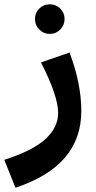

<svg xmlns="http://www.w3.org/2000/svg" viewBox="-55 -619 449 895"><path d="M108 -530Q108 -559 128 -579Q148 -599 177 -599Q206 -599 226 -579Q246 -559 246 -530Q246 -502 226 -481.5Q206 -461 177 -461Q148 -461 128 -481.5Q108 -502 108 -530ZM17 256 -35 126Q99 83 157.5 28.5Q216 -26 216 -92Q216 -172 136 -328L269 -374Q324 -230 324 -101Q324 155 17 256Z"/></svg>

Font: FiraGO SemiBold
Style: Regular
Weight: 600
Designer: bBox Type
Foundry: bBox Type GmbH
Version: Version 1.001;PS 001.001;hotconv 1.0.88;makeotf.lib2.5.64775